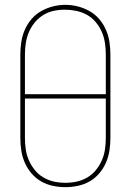

<svg xmlns="http://www.w3.org/2000/svg" viewBox="-20 -765 540 793"><path d="M250 8Q224 8 198 2.5Q172 -3 149.5 -16Q127 -29 110 -49Q93 -69 82.5 -93Q72 -117 68 -143Q64 -169 64 -195V-540Q64 -566 68 -592Q72 -618 82.5 -642Q93 -666 110 -686Q127 -706 150 -719Q173 -732 198.5 -738.5Q224 -745 250 -745Q276 -745 301.5 -738.5Q327 -732 350 -719Q373 -706 390 -686Q407 -666 417.5 -642Q428 -618 432 -592Q436 -566 436 -540V-195Q436 -169 432 -143Q428 -117 417.5 -93Q407 -69 390 -49Q373 -29 350.5 -16Q328 -3 302 2.5Q276 8 250 8ZM417 -376V-540Q417 -564 413.5 -587.5Q410 -611 400.5 -633Q391 -655 375.5 -673.5Q360 -692 339.5 -703.5Q319 -715 295 -720Q271 -725 248 -725Q224 -725 201 -720Q178 -715 158 -702.5Q138 -690 123 -671.5Q108 -653 99 -631.5Q90 -610 86.5 -586.5Q83 -563 83 -540V-376ZM250 -10Q274 -10 297 -15Q320 -20 340.5 -32Q361 -44 376 -62.5Q391 -81 400.5 -102.5Q410 -124 413.5 -147.5Q417 -171 417 -195V-358H83V-195Q83 -171 86.5 -147.5Q90 -124 99.5 -102.5Q109 -81 124 -62.5Q139 -44 159.5 -32Q180 -20 203 -15Q226 -10 250 -10Z"/></svg>

Font: Zed Mono Thin
Style: Regular
Weight: 100
Monospace: yes
Designer: Belleve Invis
Foundry: Belleve Invis
Version: Version 1.0.0; ttfautohint (v1.8.4)